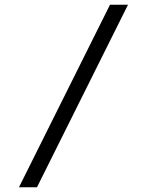

<svg xmlns="http://www.w3.org/2000/svg" viewBox="-20 -730 620 810"><path d="M60 60 444 -710H520L136 60Z"/></svg>

Font: Sometype Mono
Style: Regular
Weight: 400
Monospace: yes
Designer: Ryoichi Tsunekawa
Foundry: Dharma Type
Version: Version 1.000; ttfautohint (v1.8.3)